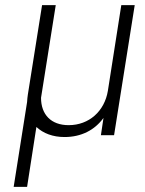

<svg xmlns="http://www.w3.org/2000/svg" viewBox="-20 -524 562 744"><path d="M450 -504 398 -172C385 -93 325 -39 246 -39C178 -39 139 -80 139 -145L196 -504H143L88 -158C86 -148 86 -139 85 -129L33 200H85L121 -32C148 -7 185 7 230 7C295 7 347 -20 381 -67L371 0H422L502 -504Z"/></svg>

Font: Arthouse Owned Light
Style: Italic
Weight: 300
Italic angle: -10°
Designer: Jeremy Tribby
Foundry: Tribby Type
Version: Version 1.000;PS 001.000;hotconv 1.0.88;makeotf.lib2.5.64775